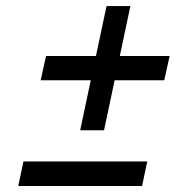

<svg xmlns="http://www.w3.org/2000/svg" viewBox="-20 -620 639 641"><path d="M41 1 58.3 -81H471.7L454.3 1ZM247.7 -185 283 -352H115.7L133.7 -433H300.3L335.7 -599.7H415.3L380 -433H546.3L528.3 -352H362.7L327.3 -185Z"/></svg>

Font: Red Hat Display VF
Style: Italic
Weight: 300
Italic angle: -12°
Designer: Pentagram, MCKL
Foundry: Pentagram, MCKL
Version: Version 1.010